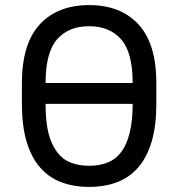

<svg xmlns="http://www.w3.org/2000/svg" viewBox="-20 -727 700 754"><path d="M330 7Q268 7 219 -12Q170 -31 136 -71Q102 -111 84 -172.5Q66 -234 66 -320V-400Q66 -555 136 -631Q206 -707 330 -707Q454 -707 524 -631Q594 -555 594 -400V-320Q594 -234 576 -172.5Q558 -111 524 -71Q490 -31 441 -12Q392 7 330 7ZM330 -76Q370 -76 402 -88.5Q434 -101 456 -130Q478 -159 489 -205Q501 -251 501 -319H159Q159 -251 170 -205Q182 -159 204 -130Q226 -101 257.5 -88.5Q289 -76 330 -76ZM456 -572Q411 -624 330 -624Q249 -624 204 -572.5Q159 -521 159 -401H501Q501 -521 456 -572Z"/></svg>

Font: Golos UI
Style: Regular
Weight: 400
Designer: A.Korolkova, Vitaly Kuzmin
Foundry: ParaType Ltd
Version: Version 2.000